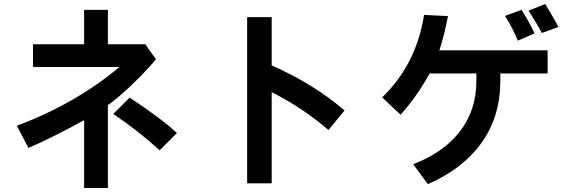

<svg xmlns="http://www.w3.org/2000/svg" viewBox="-20 -798 2800 954"><path d="M516 136H398V-201Q240 -114 121 -63L64 -173Q360 -285 573 -465H144V-578H398V-749H516V-578H702L755 -503Q632 -361 516 -275ZM773 -51Q680 -138 543 -232L624 -313Q781 -210 859 -137Z M1612 -152Q1483 -263 1330 -340V113H1208V-713H1330V-473Q1542 -379 1692 -249Z M2672 -634Q2654 -671 2606 -745L2689 -778Q2733 -706 2755 -664ZM2553 -596Q2526 -662 2489 -719L2571 -749Q2610 -689 2636 -632ZM2701 -433H2466V-397Q2466 -219 2373 -89Q2280 41 2106 117L2033 18Q2184 -40 2265.5 -145.5Q2347 -251 2347 -397V-433H2115Q2048 -313 1970 -228L1879 -314Q2049 -479 2087 -724L2206 -718Q2186 -616 2163 -548H2701Z"/></svg>

Font: LINE Seed Sans KR Bold
Style: Regular
Weight: 700
Designer: LINE BX Design & Sandoll Inc & Dalton Maag Ltd
Foundry: Sandoll Inc.
Version: Version 1.000